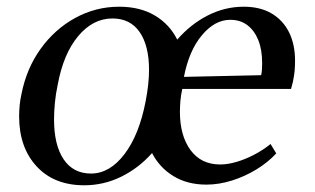

<svg xmlns="http://www.w3.org/2000/svg" viewBox="-20 -537 937 572"><path d="M595 13Q538 13 496.5 -12.5Q455 -38 433 -81Q393 -36 341 -10.5Q289 15 231 15Q141 15 89 -41.5Q37 -98 37 -190Q37 -206 38.5 -222.5Q40 -239 44 -257Q59 -333 101 -391.5Q143 -450 204 -483.5Q265 -517 335 -517Q397 -517 441 -491Q485 -465 508 -419Q548 -465 599 -491Q650 -517 706 -517Q755 -517 789 -497Q823 -477 841 -441Q859 -405 859 -356Q859 -343 858 -329Q857 -315 854 -301Q853 -294 851 -287Q849 -280 847 -272H523Q519 -254 517.5 -237Q516 -220 516 -204Q516 -133 547.5 -90Q579 -47 636 -47Q658 -47 684 -54.5Q710 -62 737 -76Q764 -90 786 -108L803 -80Q778 -53 743.5 -32Q709 -11 670.5 1Q632 13 595 13ZM141 -181Q141 -105 169.5 -62.5Q198 -20 251 -20Q307 -20 351 -78Q395 -136 414 -236Q419 -262 421.5 -285Q424 -308 424 -329Q424 -401 396 -441.5Q368 -482 315 -482Q257 -482 213 -429.5Q169 -377 152 -285Q146 -257 143.5 -230.5Q141 -204 141 -181ZM528 -308 758 -313Q760 -322 760.5 -331.5Q761 -341 761 -349Q761 -389 749.5 -417.5Q738 -446 717 -462Q696 -478 666 -478Q620 -478 581.5 -432Q543 -386 528 -308Z"/></svg>

Font: Wittgenstein
Style: Italic
Weight: 400
Italic angle: -11°
Designer: Jörg Drees
Foundry: Jörg Drees
Version: Version 1.500